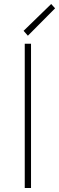

<svg xmlns="http://www.w3.org/2000/svg" viewBox="-20 -938 295 958"><path d="M103.5 0V-719.7H134.8V0ZM119.1 -759.8 97.7 -784.2 235.4 -918 254.9 -896.5Z"/></svg>

Font: Reddit Sans ExtraLight
Style: Regular
Weight: 250
Designer: Stephen Hutchings
Foundry: Reddit
Version: Version 1.014